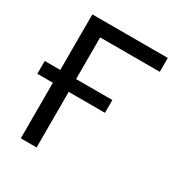

<svg xmlns="http://www.w3.org/2000/svg" viewBox="-173 -852 923 976"><g transform="rotate(30 288.0 -364.0)"><path d="M530.8 -727.5V-646H180.7V0H87.9V-727.5ZM-3.4 -326.2V-401.4H393.6V-326.2Z"/></g></svg>

Font: Inter Variable LoSnoCo
Style: Regular
Weight: 400
Designer: Rasmus Andersson
Foundry: rsms
Version: Version 4.000;git-a52131595; featfreeze: case,dlig,ss01,ss02